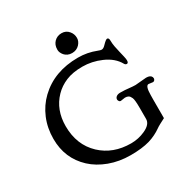

<svg xmlns="http://www.w3.org/2000/svg" viewBox="-217 -1169 1326 1365"><g transform="rotate(-30 446.0 -487.0)"><path d="M47.9 0ZM862.8 -359.4 828.1 -363.8Q803.2 -363.8 802.7 -287.6Q802.2 -267.6 802.2 -250V-99.1L758.3 -76.2Q739.7 -66.4 722.7 -54.2Q705.6 -42 679.7 -29.1Q653.8 -16.1 623 -6.8Q560.5 11.2 467.3 11.2Q374 11.2 294.4 -18.3Q214.8 -47.9 160.2 -98.6Q47.9 -203.1 47.9 -363.3Q47.9 -452.1 79.6 -528.1Q111.3 -604 168.9 -659.2Q292.5 -777.3 487.3 -777.3Q564 -777.3 634.3 -749.5Q653.8 -741.7 663.1 -741.7Q677.7 -741.7 695.3 -760.7Q724.1 -790.5 733.9 -790.5Q748.5 -790.5 748.5 -766.6Q748.5 -742.7 753.4 -716.3Q758.3 -689.9 764.6 -665L775.4 -619.1Q780.3 -598.1 780.3 -587.4Q780.3 -564.5 767.1 -564.5Q755.9 -564.5 749.5 -575.7Q714.4 -639.2 634.3 -673.8Q560.1 -706.1 481.4 -706.1Q402.8 -706.1 347.2 -682.9Q291.5 -659.7 252 -618.7Q168.5 -532.2 168.5 -398.4Q168.5 -244.6 268.1 -150.4Q364.3 -60.1 511.2 -60.1Q572.3 -60.1 627 -85Q689.5 -113.3 689.5 -157.2V-250Q689.5 -313.5 681.4 -332.3Q673.3 -351.1 662.6 -357.4Q651.9 -363.8 634.8 -363.8L598.6 -358.4Q589.4 -358.4 584.5 -366.2Q579.6 -374 579.6 -379.6Q579.6 -385.3 581.8 -390.6Q584 -396 588.9 -400.4Q601.1 -411.6 623.5 -411.6Q646 -411.6 661.6 -410.4Q677.2 -409.2 690.4 -407.7Q726.6 -403.8 745.1 -403.8L835.9 -411.6Q871.1 -411.6 879.9 -390.6Q881.8 -385.3 881.8 -379.6Q881.8 -374 877 -366.7Q872.1 -359.4 862.8 -359.4ZM469.2 -825.7Q449.2 -825.7 433.8 -833Q418.5 -840.3 408.7 -851.6Q389.2 -875 389.2 -897.7Q389.2 -920.4 395.3 -935.3Q401.4 -950.2 412.1 -961.4Q436.5 -986.3 472.7 -986.3Q509.8 -986.3 532.2 -958.5Q552.2 -934.6 552.2 -902.3Q552.2 -875 530.3 -851.1Q506.3 -825.7 469.2 -825.7Z"/></g></svg>

Font: Stoke
Style: Regular
Weight: 400
Designer: Nicole Fally
Foundry: Nicole Fally
Version: Version 1.002